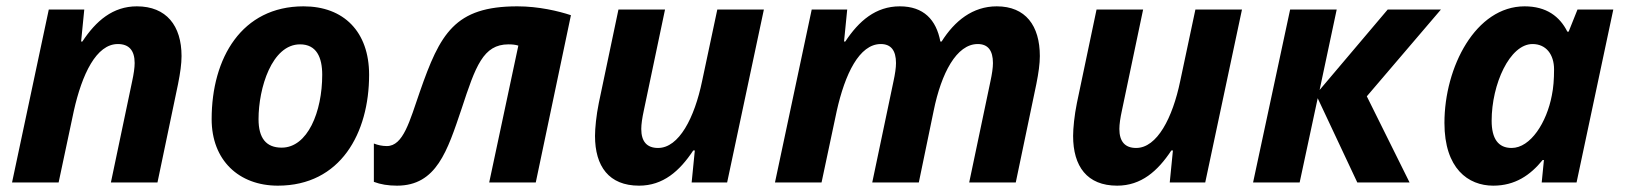

<svg xmlns="http://www.w3.org/2000/svg" viewBox="-20 -576 5129 606"><path d="M165 0 213 -226C239 -342 284 -437 352 -437C387 -437 405 -417 405 -377C405 -362 402 -342 397 -319L330 0H477L542 -311C549 -346 553 -375 553 -399C553 -495 505 -556 412 -556C336 -556 283 -510 240 -445H236L246 -546H134L18 0Z M857 10C1055 10 1145 -156 1145 -340C1145 -476 1065 -556 938 -556C743 -556 648 -393 648 -200C648 -70 734 10 857 10ZM869 -110C820 -110 796 -140 796 -200C796 -298 838 -436 927 -436C979 -436 997 -395 997 -340C997 -223 951 -110 869 -110Z M1233 10C1358 10 1392 -100 1437 -233C1481 -367 1505 -436 1585 -436C1596 -436 1607 -435 1616 -432L1524 0H1671L1782 -528C1743 -541 1680 -556 1613 -556C1415 -556 1369 -470 1305 -286C1273 -194 1253 -115 1201 -115C1186 -115 1173 -118 1160 -123V-2C1181 6 1205 10 1233 10Z M1997 10C2073 10 2125 -36 2168 -101H2173L2163 0H2275L2391 -546H2244L2196 -320C2172 -204 2123 -109 2057 -109C2022 -109 2004 -129 2004 -169C2004 -184 2007 -204 2012 -227L2079 -546H1932L1870 -251C1862 -212 1858 -171 1858 -147C1858 -51 1902 10 1997 10Z M2573 0 2621 -226C2647 -342 2692 -437 2760 -437C2792 -437 2808 -417 2808 -377C2808 -362 2805 -342 2800 -319L2733 0H2880L2927 -227C2951 -345 2999 -437 3066 -437C3098 -437 3114 -417 3114 -377C3114 -362 3111 -342 3106 -319L3039 0H3186L3251 -311C3258 -346 3262 -375 3262 -399C3262 -495 3217 -556 3126 -556C3050 -556 2993 -510 2952 -445H2948C2935 -514 2895 -556 2820 -556C2744 -556 2691 -510 2648 -445H2644L2654 -546H2542L2426 0Z M3506 10C3582 10 3634 -36 3677 -101H3682L3672 0H3784L3900 -546H3753L3705 -320C3681 -204 3632 -109 3566 -109C3531 -109 3513 -129 3513 -169C3513 -184 3516 -204 3521 -227L3588 -546H3441L3379 -251C3371 -212 3367 -171 3367 -147C3367 -51 3411 10 3506 10Z M3935 0H4082L4139 -266L4264 0H4429L4294 -272L4528 -546H4360L4145 -292L4199 -546H4052Z M4693 10C4762 10 4810 -23 4849 -71H4853L4846 0H4956L5072 -546H4959L4931 -476H4927C4903 -524 4861 -556 4792 -556C4638 -556 4539 -365 4539 -188C4539 -44 4614 10 4693 10ZM4751 -109C4709 -109 4688 -138 4688 -195C4688 -310 4745 -437 4817 -437C4860 -437 4885 -404 4885 -357C4885 -326 4883 -299 4878 -275C4862 -190 4811 -109 4751 -109Z"/></svg>

Font: BC Sans
Style: Bold Italic
Weight: 700
Italic angle: -12°
Designer: Monotype Design Team
Province of B.C.
Foundry: Monotype Imaging Inc.
Version: Version 2.000;GOOG;noto-source:20170915:90ef993387c0